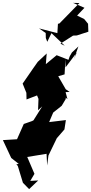

<svg xmlns="http://www.w3.org/2000/svg" viewBox="-36 -1240 633 1332"><path d="M439 -825 357 -857 282 -795 288 -869 226 -811 197 -770 121 -660 147 -596 148 -550 221 -578 231 -554 228 -475 257 -502 196 -405 186 -400 129 -380 82 -274 -16 -268 42 -144 94 -103 77 -100 126 -56 78 -102 88 -87 123 28 166 72 229 12 174 15 203 -34 153 -151 287 -173 291 -92 300 -161 358 -281 411 -342 421 -407 305 -393 333 -459 392 -506 420 -553V-563L432 -552L419 -601L447 -602L420 -621L368 -711L412 -724L418 -830L419 -773L497 -876L477 -831L508 -918L463 -876L448 -850ZM282 -976 292 -950 321 -1010 413 -923 383 -937 471 -993 497 -994 577 -1020 575 -1075 548 -1108 499 -1132 550 -1186 471 -1220 515 -1219 376 -1077 366 -1075 362 -1010 235 -1043 281 -1011Z"/></svg>

Font: Hussar Lance
Style: Italic
Weight: 700
Foundry: Cannot Into Space Fonts, PlusOne Fonts
Version: Version 2.27